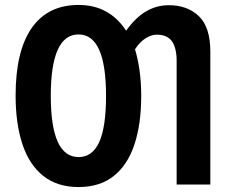

<svg xmlns="http://www.w3.org/2000/svg" viewBox="-20 -745 930 775"><path d="M550 -358Q550 -244 522.5 -161.5Q495 -79 439 -34.5Q383 10 297 10Q211 10 154.5 -35Q98 -80 70.5 -163Q43 -246 43 -359Q43 -539 108 -632Q173 -725 297 -725Q361 -725 409 -698Q457 -671 489 -621Q527 -674 568.5 -698.5Q610 -723 658 -724Q735 -725 782 -680.5Q829 -636 829 -537V0H693V-499Q693 -552 673.5 -579Q654 -606 610 -605Q588 -604 565.5 -589Q543 -574 525 -546Q537 -506 543.5 -459Q550 -412 550 -358ZM185 -358Q185 -111 297 -111Q353 -111 380.5 -171.5Q408 -232 408 -358Q408 -606 297 -606Q185 -606 185 -358Z"/></svg>

Font: Noto Sans ExtraCondensed
Style: Bold
Weight: 700
Width: 2
Designer: Monotype Design Team
Foundry: Monotype Imaging Inc.
Version: Version 2.013; ttfautohint (v1.8.4.7-5d5b)